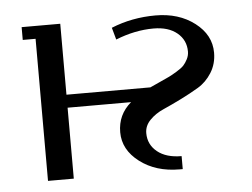

<svg xmlns="http://www.w3.org/2000/svg" viewBox="-37 -429 623 474"><g transform="rotate(-5 274.0 -192.0)"><path d="M32.2 -352.1V-383.8H127.9V-208H335.9Q342.3 -210.9 359.6 -218.8Q377 -226.6 384 -230Q391.1 -233.4 403.6 -241Q416 -248.5 421.4 -254.4Q426.8 -260.3 431.4 -269.3Q436 -278.3 436 -288.1Q436 -316.4 414.6 -334.2Q393.1 -352.1 356 -352.1Q310.1 -352.1 262.2 -333L253.9 -362.8Q305.2 -383.8 363.8 -383.8Q421.4 -383.8 460.7 -353.8Q500 -323.7 500 -279.8Q500 -252 486.3 -230.2Q472.7 -208.5 452.1 -196.3Q431.6 -184.1 408 -172.4Q384.3 -160.6 363.8 -151.6Q343.3 -142.6 329.6 -128.4Q315.9 -114.3 315.9 -96.2Q315.9 -67.9 337.9 -50Q359.9 -32.2 397.9 -32.2V0H390.1Q331.5 0 291.7 -30.3Q252 -60.5 252 -104Q252 -147.5 285.2 -175.8H127.9V0H64V-352.1Z"/></g></svg>

Font: Gawaa
Style: Regular
Weight: 400
Designer: T. Christopher White
Version: Version 1.0